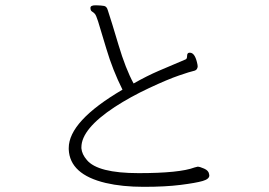

<svg xmlns="http://www.w3.org/2000/svg" viewBox="-20 -730 1040 743"><path d="M397 -691Q411 -649 438.5 -556.5Q466 -464 497 -407Q548 -436 594.5 -456Q641 -476 698 -500Q704 -502 704 -513.5Q704 -525 712 -526H715Q733 -526 742 -490Q745 -478 745 -473Q745 -468 741.5 -462.5Q738 -457 727.5 -455Q717 -453 673 -438Q629 -423 556.5 -389Q484 -355 424 -316Q295 -231 295 -160V-156Q297 -133 316 -111Q358 -60 516.5 -60Q675 -60 733 -82L745 -85Q753 -85 770 -77.5Q787 -70 789 -57L790 -51Q790 -37 764 -29.5Q738 -22 679 -14.5Q620 -7 536.5 -7Q453 -7 389 -22Q250 -55 246 -152V-157Q246 -261 454 -383Q416 -459 391.5 -541.5Q367 -624 359.5 -647.5Q352 -671 347 -676.5Q342 -682 336 -685.5Q330 -689 330 -699.5Q330 -710 351.5 -709.5Q373 -709 383 -707Q393 -705 397 -691Z"/></svg>

Font: ToneOZ-Pinyin-WenKai-Light
Style: Light
Weight: 300
Designer: Fontworks Inc.
Foundry: ToneOZ
Version: Version 0.240331